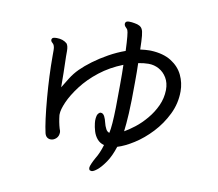

<svg xmlns="http://www.w3.org/2000/svg" viewBox="-88 -860 1175 1037"><g transform="rotate(10 500.0 -341.0)"><path d="M623 -618Q653 -622 671 -622H682Q750 -619 793.5 -591.5Q837 -564 857 -522Q877 -480 877 -433Q877 -367 848 -307.5Q819 -248 774.5 -200.5Q730 -153 681 -122Q632 -91 592 -79Q575 -26 552 7.5Q529 41 509 57.5Q489 74 478 74Q474 74 467 71Q463 66 463 58.5Q463 51 470.5 34Q478 17 486 3Q507 -31 520 -76Q497 -82 482 -99.5Q467 -117 460 -140.5Q453 -164 451 -184L450 -198Q450 -212 453 -224Q456 -236 466 -243Q468 -245 473 -245Q486 -245 494 -229Q501 -215 505 -197Q509 -179 518 -162Q525 -149 537 -146Q546 -185 548 -287Q549 -335 549 -411V-471Q549 -497 548 -521Q477 -493 422 -450Q367 -407 329.5 -357.5Q292 -308 273.5 -265.5Q255 -223 255 -198V-193Q259 -155 269 -121Q274 -110 274 -103Q274 -81 260.5 -68.5Q247 -56 231 -56Q220 -56 211 -62.5Q202 -69 198 -84Q184 -144 173 -274Q163 -393 163 -501V-534Q163 -561 150 -571Q141 -578 141 -587Q141 -588 143 -593Q146 -601 169 -601Q203 -601 225 -582Q235 -570 235 -541Q235 -535 235 -512Q238 -417 238 -343Q253 -368 271.5 -397.5Q290 -427 315 -452Q340 -477 377 -504.5Q414 -532 458 -556.5Q502 -581 547 -597Q543 -696 536 -710Q534 -715 525.5 -723Q517 -731 517 -741Q517 -744 520 -750Q525 -756 539 -756Q553 -756 568 -753Q602 -748 611 -729Q617 -719 619.5 -693Q622 -667 623 -618ZM680 -550Q657 -550 625 -544Q626 -520 626 -496V-441Q626 -329 622.5 -267.5Q619 -206 614 -168Q639 -182 670 -206Q701 -230 730.5 -265Q760 -300 778.5 -340.5Q797 -381 798 -426V-428Q798 -466 781.5 -493.5Q765 -521 738.5 -535.5Q712 -550 682 -550Z"/></g></svg>

Font: Moon Stars Kai HW
Style: Bold
Weight: 700
Designer: GuiWonder
Version: Version 1.101